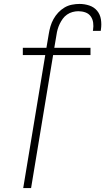

<svg xmlns="http://www.w3.org/2000/svg" viewBox="-20 -763 540 976"><path d="M98 193 210 -483H96V-520H216L228 -591Q231 -610 236.5 -629Q242 -648 252 -666Q262 -684 276 -699Q290 -714 307.5 -724.5Q325 -735 345 -739Q365 -743 384 -743Q410 -743 434 -735Q458 -727 473.5 -708.5Q489 -690 493 -664.5Q497 -639 493 -613L492 -606H452L453 -611Q456 -630 453.5 -648Q451 -666 441 -680Q431 -694 414 -700Q397 -706 378 -706Q364 -706 349 -702Q334 -698 321 -689Q308 -680 299 -667.5Q290 -655 283.5 -641.5Q277 -628 273 -614Q269 -600 267 -585L256 -520H440V-483H250L138 193Z"/></svg>

Font: Iosevka SS18 Extralight
Style: Italic
Weight: 200
Italic angle: -9°
Monospace: yes
Designer: Belleve Invis
Foundry: Belleve Invis
Version: Version 25.1.1; ttfautohint (v1.8.4)